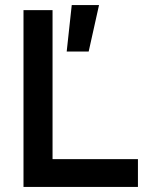

<svg xmlns="http://www.w3.org/2000/svg" viewBox="-20 -740 583 760"><path d="M73 0V-700H188V0ZM132 0V-110H526V0ZM244 -536 264 -720H372L331 -536Z"/></svg>

Font: Fustat
Style: Bold
Weight: 700
Designer: Mohamed Gaber, Khaled Hosny, Laura Garcia Mut
Foundry: Kief Type Foundry, Alif Type Foundry, Hard Type Foundry
Version: Version 1.007